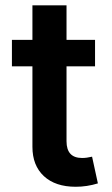

<svg xmlns="http://www.w3.org/2000/svg" viewBox="-20 -696 420 723"><path d="M337.9 -545.9V-446.3H230.5V-164.1Q230.5 -101.1 289.1 -101.1Q306.6 -101.1 326.7 -106L348.6 -5.4Q307.1 7.3 265.1 7.3Q188.5 7.3 145.3 -32.7Q102.1 -72.8 102.1 -143.1V-446.3H24.9V-545.9H102.1V-675.8H230.5V-545.9Z"/></svg>

Font: Inter Semi Bold
Style: Regular
Weight: 600
Designer: Rasmus Andersson
Foundry: rsms
Version: Version 4.000;git-e0f93cc